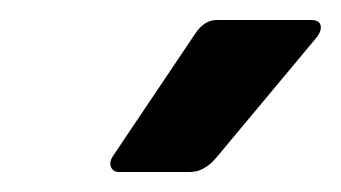

<svg xmlns="http://www.w3.org/2000/svg" viewBox="-20 -728 341 192"><path d="M99 -556Q93 -556 91 -561Q89 -566 93 -572L175 -694Q184 -708 197 -708H291Q299 -708 300.5 -703Q302 -698 297 -691L196 -570Q184 -556 170 -556Z"/></svg>

Font: Sofia Sans Condensed Black
Style: Italic
Weight: 900
Italic angle: -9°
Version: Version 4.100